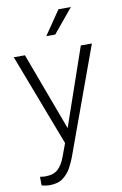

<svg xmlns="http://www.w3.org/2000/svg" viewBox="-103 -807 682 1077"><g transform="rotate(-10 238.0 -268.5)"><path d="M79.6 -528.3 244.6 -84.5 397.9 -528.3H460.9L237.8 84.5Q228.5 108.4 212.4 138.7Q196.3 168.9 167.2 191.2Q138.2 213.4 89.8 213.4Q80.6 213.4 65.9 211.2Q51.3 209 44.9 206.5L44.4 157.7Q49.8 158.7 60.1 159.7Q70.3 160.6 74.2 160.6Q122.1 160.6 147.7 136.7Q173.3 112.8 189.9 65.4L215.8 -4.4L16.1 -528.3ZM216.3 -613.3 309.6 -750H380.4L267.1 -613.3Z"/></g></svg>

Font: Vazirmatn RD FD ExtraLight
Style: Regular
Weight: 200
Designer: Saber Rastikerdar
Foundry: Saber Rastikerdar
Version: Version 33.003